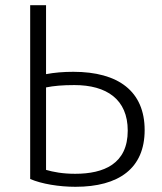

<svg xmlns="http://www.w3.org/2000/svg" viewBox="-20 -710 623 738"><path d="M96 -690V-22C140 -3 207 8 270 8C437 8 536 -63 536 -210C536 -359 435 -434 262 -434C223 -434 189 -431 157 -425V-690ZM266 -383C390 -383 471 -328 471 -208C471 -80 379 -42 269 -42C220 -42 185 -49 157 -57V-374C187 -380 220 -383 266 -383Z"/></svg>

Font: Repo Light
Style: Regular
Weight: 300
Designer: Stefan Peev
Foundry: Context Ltd
Version: Version 001.502